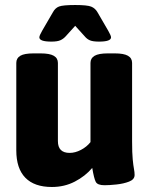

<svg xmlns="http://www.w3.org/2000/svg" viewBox="-20 -738 597 766"><path d="M187 8Q117 8 81 -29Q45 -66 45 -138V-487Q45 -506 61 -515.5Q77 -525 114 -525H142Q178 -525 194.5 -515.5Q211 -506 211 -487V-175Q211 -128 258 -128Q280 -128 303 -140Q326 -152 341 -171V-487Q341 -506 357.5 -515.5Q374 -525 410 -525H438Q474 -525 490.5 -515.5Q507 -506 507 -487V-174Q507 -127 509.5 -102Q512 -77 514.5 -64Q517 -51 517 -40Q517 -22 495 -13.5Q473 -5 444.5 -2Q416 1 397 1Q369 1 362 -12.5Q355 -26 348 -68Q320 -35 278.5 -13.5Q237 8 187 8ZM185 -572Q137 -572 137 -589Q137 -596 148 -615L191 -689Q200 -706 215.5 -712Q231 -718 280 -718Q328 -718 344 -711.5Q360 -705 369 -689L412 -615Q423 -596 423 -589Q423 -572 375 -572Q351 -572 339 -577Q327 -582 318 -593L280 -635L242 -593Q233 -583 221 -577.5Q209 -572 185 -572Z"/></svg>

Font: Asap ExtraBold
Style: Regular
Weight: 800
Designer: Pablo Cosgaya
Foundry: Omnibus-Type
Version: Version 3.001; ttfautohint (v1.8.4.7-5d5b)